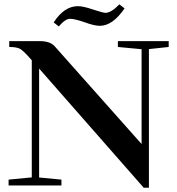

<svg xmlns="http://www.w3.org/2000/svg" viewBox="-20 -852 812 882"><path d="M438.5 -733.4Q413.1 -733.4 369.6 -749.5Q323.2 -765.6 301.8 -765.6Q279.8 -765.6 250 -730.5L226.6 -749Q274.9 -823.7 337.9 -823.7Q362.3 -823.7 406.2 -808.6Q454.1 -793 464.4 -793Q490.7 -793 528.3 -832L552.2 -813.5Q497.6 -733.4 438.5 -733.4ZM19.5 0V-26.9L126 -37.1V-575.2L118.2 -584Q87.4 -619.1 71.8 -627.7Q56.2 -636.2 22.5 -636.2V-663.1H162.6Q210.4 -663.1 231.4 -639.2L630.4 -190.4V-626L521.5 -636.2V-663.1H754.9V-636.2L664.1 -626.5V10.3H640.1L159.7 -537.1V-36.6L262.2 -26.9V0Z"/></svg>

Font: Elstob 14pt SemiBold
Style: Regular
Weight: 600
Designer: Peter S. Baker
Version: Version 1.015